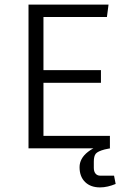

<svg xmlns="http://www.w3.org/2000/svg" viewBox="-20 -645 553 835"><path d="M169 -285V-54H458V0H104V-625H452L445 -571H169V-340H419V-285ZM415 170Q374 170 350 146.5Q326 123 326 82Q326 44 362.5 15.5Q399 -13 449 -19L459 0L435 5Q405 13 396.5 23.5Q388 34 388 58V85Q388 101 395.5 110Q403 119 416 119H476L483 155Q466 162 449 166Q432 170 415 170Z"/></svg>

Font: Changa ExtraLight
Style: Regular
Weight: 250
Designer: Eduardo Rodriguez Tunni
Foundry: Eduardo Rodriguez Tunni
Version: Version 3.002; ttfautohint (v1.8.2)